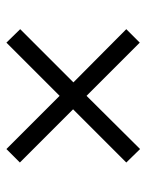

<svg xmlns="http://www.w3.org/2000/svg" viewBox="51 -627 457 599"><g transform="rotate(90 279.5 -327.5)"><path d="M113 -119 71 -162 237 -328 71 -493 113 -535 279 -369 445 -536 487 -493 321 -327 487 -161 445 -119 279 -285Z"/></g></svg>

Font: Noto Serif Telugu
Style: Regular
Weight: 400
Designer: Jelle Bosma - Monotype Design Team
Foundry: Monotype Imaging Inc.
Version: Version 2.003